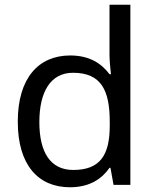

<svg xmlns="http://www.w3.org/2000/svg" viewBox="-20 -780 655 810"><path d="M275 10C359 10 410 -26 442 -72H446L459 0H530V-760H442V-546C442 -526 446 -484 448 -467H442C409 -511 359 -546 276 -546C143 -546 55 -451 55 -267C55 -83 142 10 275 10ZM289 -63C193 -63 146 -137 146 -265C146 -392 193 -473 288 -473C407 -473 443 -399 443 -266V-250C443 -125 402 -63 289 -63Z"/></svg>

Font: Noto Sans Tifinagh Agraw Imazighen
Style: Regular
Weight: 400
Designer: JamraPatel
Foundry: JamraPatel LLC
Version: Version 2.006